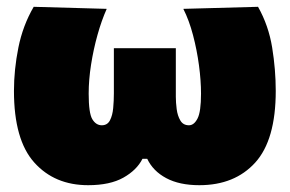

<svg xmlns="http://www.w3.org/2000/svg" viewBox="-20 -528 851 564"><path d="M239 16Q140.5 16 80.8 -50.5Q21 -117 21 -261Q21 -323.5 34 -388.2Q47 -453 79 -508L293.5 -502Q278.5 -468.5 266.5 -425.8Q254.5 -383 247.5 -338.2Q240.5 -293.5 240.5 -253Q240.5 -195.5 251.2 -177.8Q262 -160 279 -160Q295.5 -160 303 -174.5Q310.5 -189 312.5 -210.5Q314.5 -232 314.5 -253.5V-386.5H496.5V-243.5Q496.5 -227 499 -207.5Q501.5 -188 509.8 -174Q518 -160 535 -160Q550 -160 560.2 -179.8Q570.5 -199.5 570.5 -253Q570.5 -291 564.5 -336Q558.5 -381 547 -424.8Q535.5 -468.5 518.5 -502L738 -508Q769 -453 779.5 -388.2Q790 -323.5 790 -261Q790 -117 729.8 -50.5Q669.5 16 565.5 16Q507 16 468.2 -4.8Q429.5 -25.5 412.5 -61.5H398.5Q382 -28.5 342.5 -6.2Q303 16 239 16Z"/></svg>

Font: Commissioner Black
Style: Regular
Weight: 900
Designer: Kostas Bartsokas
Foundry: Kostas Bartsokas
Version: Version 1.000; ttfautohint (v1.8.3)